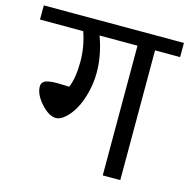

<svg xmlns="http://www.w3.org/2000/svg" viewBox="-122 -789 875 888"><g transform="rotate(15 315.5 -344.5)"><path d="M650.9 -689V-621.1H530.8V0H446.8V-621.1H265.1Q296.9 -534.2 296.9 -452.1Q296.9 -401.9 284.4 -354Q272 -306.2 253.2 -273.2Q234.4 -240.2 211.4 -220.2Q188.5 -200.2 168 -200.2Q134.8 -200.2 96.9 -242.2Q59.1 -284.2 59.1 -321.8Q59.1 -329.6 61.3 -335Q63.5 -340.3 70.6 -346.2Q77.6 -352.1 93.8 -355Q109.9 -357.9 134.8 -357.9Q145 -357.9 190.9 -356Q210.9 -402.8 210.9 -481Q210.9 -551.8 187 -621.1H-20V-689Z"/></g></svg>

Font: FiraGO
Style: Regular
Weight: 400
Designer: bBox Type
Foundry: bBox Type GmbH
Version: Version 1.001;PS 001.001;hotconv 1.0.88;makeotf.lib2.5.64775